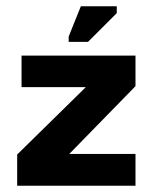

<svg xmlns="http://www.w3.org/2000/svg" viewBox="-20 -595 499 615"><path d="M35 0V-100L255 -316H49V-417H414V-319L202 -102H414V0ZM262 -461H200V-478L239 -575H354V-553Z"/></svg>

Font: Darker Grotesque Black
Style: Regular
Weight: 900
Designer: Gabriel Lam
Foundry: TypeRant
Version: Version 1.000;gftools[0.9.28]